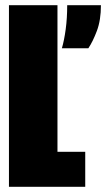

<svg xmlns="http://www.w3.org/2000/svg" viewBox="-20 -720 409 740"><path d="M14.5 0V-700H201.5V-135H308.5V0ZM218.5 -534Q227.5 -564.5 233.2 -607.2Q239 -650 239 -700H369Q369 -642.5 353.5 -601.2Q338 -560 320.5 -534Z"/></svg>

Font: Trispace Condensed ExtraBold
Style: Regular
Weight: 800
Width: 3
Designer: Tyler Finck
Foundry: Etcetera Type Company
Version: Version 1.210; ttfautohint (v1.8.3)